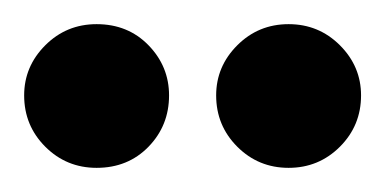

<svg xmlns="http://www.w3.org/2000/svg" viewBox="-26 -789 319 159"><path d="M54 -769Q29 -769 11.5 -751.5Q-6 -734 -6 -710Q-6 -685 11.5 -667.5Q29 -650 54 -650Q80 -650 97 -667.5Q114 -685 114 -710Q114 -734 97 -751.5Q80 -769 54 -769ZM213 -769Q188 -769 170.5 -751.5Q153 -734 153 -710Q153 -685 170.5 -667.5Q188 -650 213 -650Q238 -650 255.5 -667.5Q273 -685 273 -710Q273 -734 255.5 -751.5Q238 -769 213 -769Z"/></svg>

Font: Advent Pro
Style: Bold
Weight: 700
Designer: VivaRado, Andreas Kalpakidis
Foundry: VivaRado, Andreas Kalpakidis
Version: Version 3.000